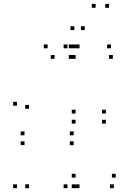

<svg xmlns="http://www.w3.org/2000/svg" viewBox="-20 -972 660 1002"><path d="M395 10V-10H375V10ZM395 -720V-740H375V-720ZM332 -720V-740H312V-720ZM332 10V-10H312V10ZM131.5 10V-10H111.5V10ZM131.5 -404.5V-424.5H111.5V-404.5ZM265 -665V-685H245V-665ZM359 -665V-685H339V-665ZM359 -720V-740H339V-720ZM228.5 -720V-740H208.5V-720ZM68.5 -420.5V-440.5H48.5V-420.5ZM68.5 10V-10H48.5V10ZM364.5 -214.5V-234.5H344.5V-214.5ZM364.5 -266V-286H344.5V-266ZM108 -266V-286H88V-266ZM108 -214.5V-234.5H88V-214.5ZM574 10V-10H554V10ZM584 -45V-65H564V-45ZM374.5 -45V-65H354.5V-45ZM374.5 10V-10H354.5V10ZM532.5 -327V-347H512.5V-327ZM532.5 -379.5V-399.5H512.5V-379.5ZM374.5 -379.5V-399.5H354.5V-379.5ZM374.5 -327V-347H354.5V-327ZM569 -665V-685H549V-665ZM559 -720V-740H539V-720ZM374.5 -720V-740H354.5V-720ZM374.5 -665V-685H354.5V-665ZM368 -815V-835H348V-815ZM479 -931.5V-951.5H459V-931.5ZM549 -931.5V-951.5H529V-931.5ZM422.5 -815V-835H402.5V-815Z"/></svg>

Font: Monaspace Krypton Dots Var
Style: Regular
Weight: 400
Designer: Riley Cran and the Lettermatic Team
Version: Version 1.100 (Monaspace Krypton Dots)